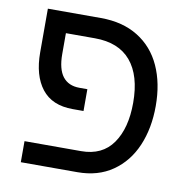

<svg xmlns="http://www.w3.org/2000/svg" viewBox="-71 -680 743 750"><g transform="rotate(10 300.0 -304.5)"><path d="M59.5 -83.5H284Q367.5 -83.5 409.5 -143.5Q451.5 -203.5 451.5 -304.5Q451.5 -412.5 403.2 -469.8Q355 -527 260.5 -527H145.5V-444.5Q145.5 -384.5 168.2 -355.2Q191 -326 234.5 -326H266V-239.5H223Q141 -239.5 100.2 -291.8Q59.5 -344 59.5 -436V-609H270Q356.5 -609 417.5 -571.2Q478.5 -533.5 509.5 -465.5Q540.5 -397.5 540.5 -307.5Q540.5 -219 510.8 -149.5Q481 -80 423.2 -40Q365.5 0 284 0H59.5Z"/></g></svg>

Font: JuliaMono
Style: Regular
Weight: 400
Monospace: yes
Designer: cormullion
Foundry: corm
Version: Version 0.055; ttfautohint (v1.8.4)